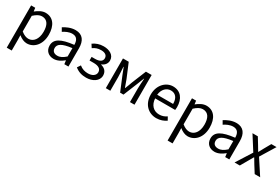

<svg xmlns="http://www.w3.org/2000/svg" viewBox="85 -1683 4436 3038"><g transform="rotate(30 2302.5 -164.0)"><path d="M92 229H183V45L181 -50C230 -10 282 13 331 13C456 13 567 -94 567 -280C567 -447 491 -557 351 -557C288 -557 227 -521 178 -481H175L167 -543H92ZM316 -63C280 -63 232 -78 183 -120V-405C236 -454 283 -480 329 -480C432 -480 472 -399 472 -279C472 -144 406 -63 316 -63Z M821 13C888 13 949 -22 1001 -65H1004L1012 0H1087V-334C1087 -468 1031 -557 899 -557C812 -557 735 -518 685 -486L721 -423C764 -452 821 -481 884 -481C973 -481 996 -414 996 -344C765 -318 662 -259 662 -141C662 -43 730 13 821 13ZM847 -60C793 -60 751 -85 751 -147C751 -217 813 -262 996 -284V-132C943 -85 900 -60 847 -60Z M1415 13C1531 13 1634 -49 1634 -150C1634 -228 1584 -269 1520 -285V-290C1577 -312 1610 -358 1610 -411C1610 -509 1518 -557 1413 -557C1334 -557 1274 -533 1222 -496L1260 -436C1304 -467 1345 -484 1408 -484C1475 -484 1521 -457 1521 -401C1521 -348 1477 -316 1390 -316H1328V-250H1403C1492 -250 1542 -219 1542 -157C1542 -97 1482 -60 1407 -60C1352 -60 1299 -73 1249 -115L1209 -56C1273 -4 1339 13 1415 13Z M1770 0H1852V-245C1852 -293 1845 -376 1842 -432H1847C1862 -390 1881 -344 1897 -304L2002 -51H2063L2166 -304C2182 -344 2201 -389 2217 -432H2221C2217 -376 2211 -293 2211 -245V0H2294V-543H2189L2085 -288C2070 -242 2052 -199 2035 -155H2030C2015 -199 1998 -242 1982 -288L1875 -543H1770Z M2696 13C2770 13 2828 -12 2876 -43L2843 -103C2803 -76 2760 -60 2707 -60C2604 -60 2533 -134 2527 -250H2893C2895 -263 2897 -282 2897 -302C2897 -457 2819 -557 2681 -557C2555 -557 2436 -447 2436 -271C2436 -92 2552 13 2696 13ZM2526 -316C2537 -422 2605 -484 2682 -484C2767 -484 2817 -425 2817 -316Z M3031 229H3122V45L3120 -50C3169 -10 3221 13 3270 13C3395 13 3506 -94 3506 -280C3506 -447 3430 -557 3290 -557C3227 -557 3166 -521 3117 -481H3114L3106 -543H3031ZM3255 -63C3219 -63 3171 -78 3122 -120V-405C3175 -454 3222 -480 3268 -480C3371 -480 3411 -399 3411 -279C3411 -144 3345 -63 3255 -63Z M3760 13C3827 13 3888 -22 3940 -65H3943L3951 0H4026V-334C4026 -468 3970 -557 3838 -557C3751 -557 3674 -518 3624 -486L3660 -423C3703 -452 3760 -481 3823 -481C3912 -481 3935 -414 3935 -344C3704 -318 3601 -259 3601 -141C3601 -43 3669 13 3760 13ZM3786 -60C3732 -60 3690 -85 3690 -147C3690 -217 3752 -262 3935 -284V-132C3882 -85 3839 -60 3786 -60Z M4122 0H4218L4291 -127C4310 -160 4328 -193 4347 -224H4352C4372 -193 4392 -160 4410 -127L4490 0H4590L4411 -274L4576 -543H4481L4414 -424C4398 -393 4382 -363 4365 -333H4361C4343 -363 4324 -393 4307 -424L4234 -543H4136L4301 -283Z"/></g></svg>

Font: Microsoft YaHei
Style: Regular
Weight: 400
Designer: Ryoko NISHIZUKA 西塚涼子 (kana, bopomofo & ideographs); Paul D. Hunt (Latin, Greek & Cyrillic); Sandoll Communications 산돌커뮤니
Foundry: Adobe
Version: Version 2.001;hotconv 1.0.111;makeotfexe 2.5.65597